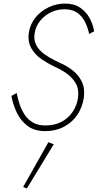

<svg xmlns="http://www.w3.org/2000/svg" viewBox="-20 -729 549 1079"><path d="M74 -206 44 -190Q53 -141 74.5 -96Q96 -51 134 -22Q172 7 231 8Q293 8 340 -17Q387 -42 415 -84.5Q443 -127 451 -179Q458 -231 440.5 -268.5Q423 -306 389.5 -332.5Q356 -359 316 -376Q288 -389 260.5 -404.5Q233 -420 211.5 -439.5Q190 -459 179.5 -485Q169 -511 175 -544Q181 -582 206 -612.5Q231 -643 266.5 -660Q302 -677 343 -677Q388 -677 416 -656Q444 -635 459 -603.5Q474 -572 481 -538L509 -553Q503 -591 484 -626.5Q465 -662 431 -685.5Q397 -709 345 -709Q297 -709 253 -688Q209 -667 179.5 -630.5Q150 -594 142 -546Q135 -495 156 -458Q177 -421 214 -396Q251 -371 289 -353Q326 -337 358 -313.5Q390 -290 407.5 -257Q425 -224 418 -177Q411 -133 387 -98.5Q363 -64 325 -44Q287 -24 234 -24Q194 -24 166 -40Q138 -56 120 -82.5Q102 -109 91 -141Q80 -173 74 -206ZM252 70 110 322 131 330 282 82Z"/></svg>

Font: Jost ExtraLight
Style: Italic
Weight: 250
Italic angle: -5°
Version: Version 3.710